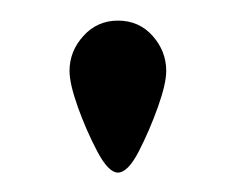

<svg xmlns="http://www.w3.org/2000/svg" viewBox="-20 -643 234 190"><path d="M96.7 -472.2Q87.4 -472.2 76.4 -492.9Q65.4 -513.7 57.1 -536.9Q48.8 -560.1 48.8 -572.8Q48.8 -592.3 62.5 -607.4Q76.2 -622.6 96.7 -622.6Q117.7 -622.6 131.1 -607.4Q144.5 -592.3 144.5 -572.8Q144.5 -560.1 136.2 -536.9Q127.9 -513.7 117.2 -492.9Q106.4 -472.2 96.7 -472.2Z"/></svg>

Font: Quaaykop
Style: Medium
Weight: 500
Designer: Tup Wanders
Foundry: Free font, DO NOT SELL
Version: Version 1.00;July 31, 2023;FontCreator 11.5.0.2430 64-bit